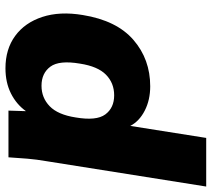

<svg xmlns="http://www.w3.org/2000/svg" viewBox="-75 -503 775 703"><g transform="rotate(-90 312.5 -151.5)"><path d="M-19 216 74 -370Q80 -404 83 -439Q86 -474 88 -508H259L257 -444Q282 -479 322 -499Q362 -519 414 -519Q484 -519 532.5 -483.5Q581 -448 602 -384Q623 -320 609 -236Q589 -112 518 -50.5Q447 11 348 11Q298 11 259 -9Q220 -29 203 -62L159 216ZM315 -121Q360 -121 390.5 -151Q421 -181 431 -246Q444 -322 420 -354.5Q396 -387 350 -387Q306 -387 275 -357Q244 -327 234 -262Q221 -186 245 -153.5Q269 -121 315 -121Z"/></g></svg>

Font: Winston ExtraBold
Style: Italic
Weight: 800
Italic angle: -9°
Designer: Original fonts by Vernon Adams / Changes by Cristiano Sobral
Foundry: Original fonts by Vernon Adams / Changes by Cristiano Sobral
Version: Version 2.503;July 17, 2020;FontCreator 13.0.0.2655 64-bit